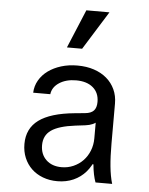

<svg xmlns="http://www.w3.org/2000/svg" viewBox="-57 -863 713 919"><g transform="rotate(5 300.0 -403.5)"><path d="M411.8 -384.6Q411.8 -356.8 398.7 -342.8Q385.6 -328.8 357.2 -326.2L307.4 -321.4Q192.2 -310.4 136.5 -269.5Q80.8 -228.6 80.8 -154.2Q80.8 -117.8 93.5 -87.6Q106.2 -57.4 128.9 -35.7Q151.6 -14 183.3 -2Q215 10 252.8 10Q295.6 10 330.3 -5.5Q365 -21 389.4 -49.1Q413.8 -77.2 427.3 -116.8Q440.8 -156.4 440.8 -205.6L388.4 -85.6H418.4Q420.8 -59 425.2 -37.9Q429.6 -16.8 435.8 0H515.8Q505.2 -35.4 500.5 -82.5Q495.8 -129.6 495.8 -193V-384.4Q495.8 -421.6 481.7 -452.1Q467.6 -482.6 442.1 -504.4Q416.6 -526.2 381 -538.1Q345.4 -550 301.4 -550Q259 -550 223.2 -538.9Q187.4 -527.8 160.6 -508.3Q133.8 -488.8 118.1 -461.4Q102.4 -434 101.2 -402H183.4Q187.6 -436.2 220.3 -457.5Q253 -478.8 301.2 -478.8Q352.8 -478.8 382.3 -453.7Q411.8 -428.6 411.8 -384.6ZM411.8 -313V-210Q411.8 -177.8 400.7 -150.1Q389.6 -122.4 370.2 -102.2Q350.8 -82 324.2 -70.3Q297.6 -58.6 267.6 -58.6Q221 -58.6 193.2 -85.2Q165.4 -111.8 165.4 -155.6Q165.4 -202.8 201.2 -227.8Q237 -252.8 316.2 -262.6L363.8 -268.4Q404 -273.4 423 -295Q442 -316.6 442 -359.8ZM431.4 -817H320.4L243.2 -632H316.2Z"/></g></svg>

Font: CommitMonoV143 ExtLt
Style: Regular
Weight: 200
Monospace: yes
Designer: Eigil Nikolajsen
Foundry: Eigil Nikolajsen
Version: Version 1.143